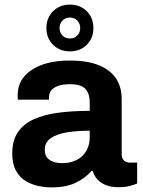

<svg xmlns="http://www.w3.org/2000/svg" viewBox="-20 -801 620 833"><path d="M203.5 12Q177.3 12 147.7 6.1Q118 0.1 91.8 -15.4Q65.6 -31 49.4 -60.2Q33.1 -89.5 33.1 -136Q33.1 -191.1 57.2 -226.9Q81.3 -262.7 125.6 -283.1Q169.9 -303.5 231.9 -311.8Q293.9 -320.1 369.2 -320.1V-359.4Q369.2 -393 351.4 -414.3Q333.6 -435.7 283.6 -435.7Q250.9 -435.7 230.6 -427.8Q210.2 -419.9 201.5 -407.5Q192.7 -395.2 192.7 -380.3V-368.5H57.7Q56.7 -373.3 56.7 -377.8Q56.7 -382.4 56.7 -388.7Q56.7 -457.8 118.1 -498.1Q179.5 -538.4 283.4 -538.4Q355.7 -538.4 405.5 -519.3Q455.4 -500.2 481.7 -463.1Q507.9 -426 507.9 -370.3V-131.5Q507.9 -113.1 518.3 -104.4Q528.6 -95.6 542.3 -95.6H575.1V-4.9Q564.7 -0.2 543.9 5.5Q523 11.2 493 11.2Q464 11.2 441.4 2.8Q418.9 -5.6 403.9 -21.3Q388.9 -37.1 382.7 -58.7H376.5Q349.2 -27.6 307.9 -7.8Q266.6 12 203.5 12ZM250 -93.2Q277.7 -93.2 299.8 -101.5Q322 -109.7 337.2 -124.3Q352.4 -138.9 360.8 -159.8Q369.2 -180.7 369.2 -205.3V-233.9Q313.3 -233.9 269 -226.5Q224.7 -219 199.4 -200.9Q174.2 -182.8 174.2 -151Q174.2 -122.4 194.2 -107.8Q214.1 -93.2 250 -93.2ZM283.2 -578.1Q239.3 -578.1 210.3 -606.7Q181.3 -635.2 181.3 -679.1Q181.3 -723.7 210.3 -752.4Q239.3 -781 283.2 -781Q327.9 -781 356.5 -752.4Q385.2 -723.7 385.2 -679.1Q385.2 -635.2 356.5 -606.7Q327.9 -578.1 283.2 -578.1ZM283.2 -634Q302.6 -634 315.2 -646.7Q327.9 -659.5 327.9 -679.3Q327.9 -698.9 315.2 -711.9Q302.6 -725 283.2 -725Q263.9 -725 251.2 -711.8Q238.5 -698.7 238.5 -678.9Q238.5 -659.3 251.2 -646.6Q263.9 -634 283.2 -634Z"/></svg>

Font: Archivo Variable SemiBold
Style: Regular
Weight: 600
Designer: Hector Gatti
Foundry: Omnibus-Type
Version: Version 2.001